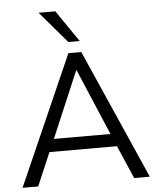

<svg xmlns="http://www.w3.org/2000/svg" viewBox="-61 -989 851 1040"><g transform="rotate(-5 364.5 -468.5)"><path d="M19 0 330 -705H400L711 0H626L539 -201L579 -180H149L190 -201L104 0ZM364 -609 203 -230 179 -249H549L527 -230L366 -609ZM335 -765 188 -937H279L397 -765Z"/></g></svg>

Font: Nunito Sans 12pt ExtraLight 12pt
Style: Regular
Weight: 400
Version: Version 3.101;gftools[0.9.27]